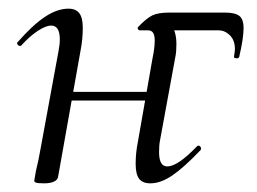

<svg xmlns="http://www.w3.org/2000/svg" viewBox="-20 -415 593 443"><path d="M293 -37Q293 -62 298 -87L332 -281Q337 -304 337 -322Q337 -345 322 -345H302Q300 -345 298.5 -347.5Q297 -350 298 -352Q318 -373 331.5 -379.5Q345 -386 371 -386H499Q522 -386 532 -378.5Q542 -371 542 -350Q542 -327 532 -284Q531 -280 525 -280.5Q519 -281 520 -285Q522 -297 522 -302Q522 -322 510.5 -333.5Q499 -345 484 -345H343L344 -369Q387 -369 387 -313Q387 -296 385 -286L349 -90Q347 -80 347 -64Q347 -31 366 -31Q390 -31 434 -77Q436 -79 438 -79Q441 -79 443 -75.5Q445 -72 443 -69Q405 -29 378 -10.5Q351 8 327 8Q309 8 301 -2.5Q293 -13 293 -37ZM59 2 63 -21Q69 -45 74 -74L115 -297Q118 -312 118 -324Q118 -356 98 -356Q86 -356 67.5 -344Q49 -332 29 -310Q28 -309 26 -309Q23 -309 20.5 -312.5Q18 -316 21 -318Q55 -357 83.5 -376Q112 -395 138 -395Q155 -395 163 -384.5Q171 -374 171 -351Q171 -325 166 -299L114 -7Q113 0 104.5 4Q96 8 82 8Q68 8 63.5 6.5Q59 5 59 2ZM123 -203H346L343 -183H119Z"/></svg>

Font: Cormorant Infant
Style: Italic
Weight: 400
Italic angle: -10°
Designer: Christian Thalmann (Catharsis Fonts)
Foundry: Catharsis Fonts
Version: Version 4.000